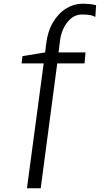

<svg xmlns="http://www.w3.org/2000/svg" viewBox="-20 -839 557 1033"><path d="M125 174 215 -498H96L101 -537L223 -557L228 -600Q236 -670 265.2 -719Q294.5 -768 336.2 -793.5Q378 -819 423 -819Q441 -819 461.2 -817.2Q481.5 -815.5 497 -811L493 -748Q479.5 -755 464.2 -758Q449 -761 421 -761Q375.5 -761 343 -720.2Q310.5 -679.5 303 -621L295 -557H440L435 -498H288L199 174Z"/></svg>

Font: Koeln Type Sans Light
Style: Italic
Weight: 300
Italic angle: -7.5°
Designer: Eben Sorkin
Foundry: Eben Sorkin
Version: Version 2.001